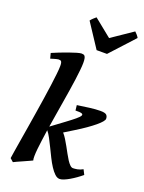

<svg xmlns="http://www.w3.org/2000/svg" viewBox="-181 -1062 872 1165"><g transform="rotate(20 254.5 -479.0)"><path d="M251.5 -691.9Q251.5 -672.9 248.5 -644.5Q245.6 -616.2 241 -581.5Q236.3 -546.9 230 -507.1Q223.6 -467.3 216.8 -425.5Q210 -383.8 202.9 -341.1Q195.8 -298.3 189.5 -258.3L272.5 -319.8Q306.2 -344.7 326.4 -361.6Q346.7 -378.4 351.6 -388.2Q356.4 -397.9 345.2 -401.6Q334 -405.3 305.7 -404.3L301.8 -438Q341.3 -443.8 380.1 -449Q418.9 -454.1 449.7 -454.1Q478.5 -454.1 488 -445.6Q497.6 -437 497.6 -420.4Q497.6 -413.1 487.1 -400.4Q476.6 -387.7 456.3 -370.8Q436 -354 407.2 -333.7Q378.4 -313.5 341.8 -291L280.8 -253.4Q293 -239.7 304.7 -220.9Q316.4 -202.1 327.6 -181.6Q338.9 -161.1 349.6 -141.4Q360.4 -121.6 370.6 -105.7Q380.9 -89.8 390.9 -80.1Q400.9 -70.3 410.6 -70.3Q421.9 -70.3 438.5 -73.2Q455.1 -76.2 473.6 -86.4L489.3 -55.2Q473.1 -41.5 454.6 -28.3Q436 -15.1 418 -4.6Q399.9 5.9 383.8 12.5Q367.7 19 356.9 19Q340.3 19 325 4.4Q309.6 -10.3 294.7 -33.2Q279.8 -56.2 265.6 -84.7Q251.5 -113.3 237.8 -141.4Q224.1 -169.4 211.2 -193.8Q198.2 -218.3 185.5 -233.4Q180.2 -196.8 175.8 -164.3Q171.4 -131.8 168.7 -105.5Q166 -79.1 165.8 -60.1Q165.5 -41 168.5 -31.7Q161.6 -28.3 145.5 -21Q129.4 -13.7 111.3 -5.6Q93.3 2.4 77.4 9.5Q61.5 16.6 55.7 20L34.7 1.5Q36.6 -12.7 41.5 -43.2Q46.4 -73.7 53.2 -114.7Q60.1 -155.8 68.1 -204.6Q76.2 -253.4 84.2 -304.2Q92.3 -355 99.9 -404.5Q107.4 -454.1 113.3 -497.3Q119.1 -540.5 122.8 -574.2Q126.5 -607.9 126.5 -626.5Q126.5 -638.7 125 -645.5Q123.5 -652.3 120.6 -655.8Q117.7 -659.2 113.3 -659.9Q108.9 -660.6 103 -660.6Q99.1 -660.6 90.8 -658.4Q82.5 -656.2 74.2 -653.8Q64.5 -650.9 53.7 -647.5L44.9 -681.2Q65.4 -690.4 92.5 -700.9Q119.6 -711.4 145.5 -720.7Q171.4 -730 192.6 -736.1Q213.9 -742.2 222.7 -742.2Q229.5 -742.2 234.9 -740.7Q240.2 -739.3 243.9 -734.1Q247.6 -729 249.5 -719Q251.5 -709 251.5 -691.9ZM367.7 -792.5H300.8L199.2 -946.8Q206.1 -956.1 215.6 -964.8Q225.1 -973.6 232.4 -979.5L346.7 -887.2L482.4 -979.5Q488.3 -974.1 496.3 -965.1Q504.4 -956.1 509.3 -946.8Z"/></g></svg>

Font: Gentium Basic
Style: Bold Italic
Weight: 700
Italic angle: -8°
Designer: J. Victor Gaultney and Annie Olsen
Foundry: SIL International
Version: Version 1.102; 2013; Maintenance release